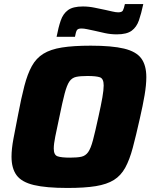

<svg xmlns="http://www.w3.org/2000/svg" viewBox="-20 -922 747 950"><path d="M314 8Q208 8 147.5 -6.5Q87 -21 62 -55Q37 -89 37 -147Q37 -185 46.5 -235.5Q56 -286 69 -352Q85 -437 100.5 -496.5Q116 -556 137.5 -595Q159 -634 194.5 -656Q230 -678 286.5 -687Q343 -696 429 -696Q534 -696 594 -681.5Q654 -667 679 -633Q704 -599 704 -540Q704 -502 695.5 -451.5Q687 -401 672 -336Q653 -251 637 -191Q621 -131 599.5 -92Q578 -53 543.5 -31.5Q509 -10 454 -1Q399 8 314 8ZM327 -142Q362 -142 382.5 -146.5Q403 -151 416 -169Q429 -187 440 -228.5Q451 -270 467 -344Q480 -402 486.5 -439.5Q493 -477 493 -499Q493 -533 474.5 -539.5Q456 -546 413 -546Q377 -546 356.5 -541.5Q336 -537 323.5 -519Q311 -501 300 -459.5Q289 -418 274 -344Q261 -284 253.5 -246.5Q246 -209 246 -187Q246 -155 265 -148.5Q284 -142 327 -142ZM260 -740Q269 -787 280.5 -820.5Q292 -854 316.5 -872Q341 -890 390 -890Q419 -890 448 -884Q477 -878 501 -873Q520 -869 536.5 -865Q553 -861 565 -861Q583 -861 588 -870Q593 -879 598 -902H689Q679 -855 667.5 -821.5Q656 -788 631.5 -770Q607 -752 558 -752Q528 -752 500 -758Q472 -764 447 -770Q428 -774 411.5 -777.5Q395 -781 383 -781Q365 -781 360 -772Q355 -763 351 -740Z"/></svg>

Font: Saira ExtraBold
Style: Italic
Weight: 800
Italic angle: -12°
Designer: Hector Gatti with collaboration of the Omnibus-Type team
Foundry: Omnibus-Type
Version: Version 1.100; ttfautohint (v1.8.3)